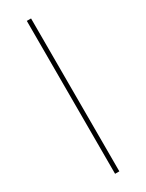

<svg xmlns="http://www.w3.org/2000/svg" viewBox="-193 -752 597 783"><g transform="rotate(-30 105.0 -360.0)"><path d="M95 0H115V-720H95Z"/></g></svg>

Font: Fixel Display Thin
Style: Regular
Weight: 100
Designer: AlfaBravo + MacPaw
Foundry: Kyrylo Tkachov, Marchela Mozhyna, Serhii Makarenko, Maria Weinstein, Zakhar Kryvoshyya
Version: Version 1.211